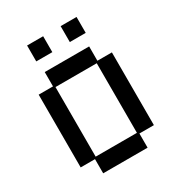

<svg xmlns="http://www.w3.org/2000/svg" viewBox="-193 -925 971 1056"><g transform="rotate(-30 293.0 -397.0)"><path d="M151 12V-78H60V-540H151V-631H433V-540H525V-78H433V12ZM161 -88H423V-530H161ZM140 -705V-806H242V-705ZM353 -705V-806H454V-705Z"/></g></svg>

Font: Pixelify Sans
Style: Regular
Weight: 400
Designer: Stefie Justprince
Foundry: Typecalism Foundryline
Version: Version 1.000;February 13, 2025;FontCreator 15.0.0.3015 64-b